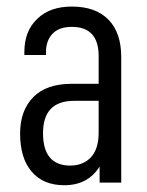

<svg xmlns="http://www.w3.org/2000/svg" viewBox="-20 -545 440 573"><path d="M341.8 -375V0H277.3V-47.9Q242.2 7.8 171.9 7.8Q108.4 7.8 74.2 -33.2Q40 -73.2 40 -146.5Q40 -215.8 80.1 -255.9Q119.1 -294.9 194.3 -294.9H274.4V-377.9Q274.4 -464.8 194.3 -464.8Q157.2 -464.8 137.7 -445.3Q117.2 -424.8 117.2 -388.7V-380.9H52.7V-389.6Q52.7 -453.1 91.8 -489.3Q128.9 -525.4 194.3 -525.4Q265.6 -525.4 303.7 -486.3Q341.8 -447.3 341.8 -375ZM274.4 -148.4V-244.1H201.2Q108.4 -244.1 108.4 -147.5Q108.4 -51.8 188.5 -50.8Q228.5 -50.8 252 -76.2Q274.4 -101.6 274.4 -148.4Z"/></svg>

Font: Dinish Condensed
Style: Regular
Weight: 400
Width: 3
Designer: Bert Driehuis
Foundry: Playbeing
Version: Version 3.006; git-39231f3c-release